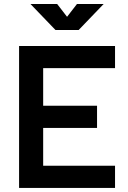

<svg xmlns="http://www.w3.org/2000/svg" viewBox="-20 -918 626 938"><path d="M73.2 0V-693.4H542V-585H190.9V-401.4H454.1V-293H190.9V-108.4H542V0ZM251 -771.5 128.9 -898.4H259.3L307.6 -835.9L356 -898.4H486.3L364.3 -771.5Z"/></svg>

Font: Cascadia Code SemiBold
Style: Regular
Weight: 600
Monospace: yes
Designer: Aaron Bell
Foundry: Saja Typeworks
Version: Version 2404.023; ttfautohint (v1.8.4)